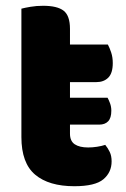

<svg xmlns="http://www.w3.org/2000/svg" viewBox="-20 -629 437 664"><path d="M237 15Q149 15 101.5 -25Q54 -65 54 -155V-599Q65 -602 85.5 -605.5Q106 -609 129 -609Q178 -609 200 -592Q222 -575 222 -529V-475H353Q359 -464 364.5 -447.5Q370 -431 370 -411Q370 -376 354.5 -360.5Q339 -345 313 -345H222V-291H352Q356 -284 360.5 -272Q365 -260 365 -246Q365 -221 354 -209.5Q343 -198 323 -198H222V-167Q222 -141 238.5 -130Q255 -119 285 -119Q300 -119 316 -121.5Q332 -124 344 -128Q353 -117 359.5 -103.5Q366 -90 366 -71Q366 -33 337.5 -9Q309 15 237 15Z"/></svg>

Font: Baloo Da 2 ExtraBold
Style: Regular
Weight: 800
Designer: Noopur Datye, Sulekha Rajkumar and Ek Type
Foundry: Ek Type
Version: Version 1.640;hotconv 1.0.111;makeotfexe 2.5.65597; ttfautoh